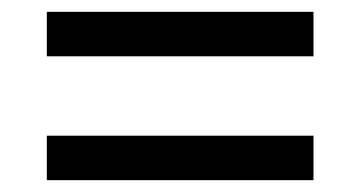

<svg xmlns="http://www.w3.org/2000/svg" viewBox="-20 -519 607 324"><path d="M59 -424V-499H509V-424ZM59 -215V-290H509V-215Z"/></svg>

Font: Noto Serif Hebrew ExtraBold
Style: Regular
Weight: 800
Version: Version 2.003